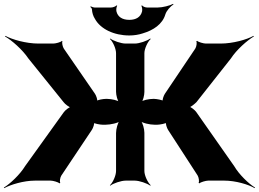

<svg xmlns="http://www.w3.org/2000/svg" viewBox="-92 -937 1343 996"><path d="M780 -263 933 -27C939 -18 943 6 938 12L943 14C948 8 976 0 988 0H1072C1130 0 1197 20 1229 39L1231 36C1199 17 1148 -32 1123 -75L926 -356C920 -365 897 -384 888 -384V-380C897 -380 919 -399 927 -407L1106 -634C1135 -679 1191 -728 1225 -748L1223 -751C1189 -732 1117 -711 1052 -711H976C964 -711 936 -719 931 -725L926 -723C931 -717 927 -694 921 -685L763 -450C757 -441 748 -416 753 -410L758 -412C753 -418 720 -424 708 -424H702C681 -424 647 -417 638 -408L641 -405C650 -414 657 -443 657 -460V-661C657 -685 675 -722 690 -735L687 -737C671 -725 631 -711 607 -711H560C536 -711 496 -725 480 -737L478 -735C493 -722 510 -685 510 -661V-461C510 -443 518 -413 527 -404L530 -407C521 -416 486 -424 465 -424H456C444 -424 412 -419 408 -412L411 -410C416 -417 407 -441 401 -450L239 -685C233 -694 228 -716 232 -723L229 -725C224 -718 196 -711 184 -711H108C43 -711 -29 -732 -64 -751L-66 -748C-31 -728 25 -679 55 -634L238 -407C244 -398 268 -379 278 -379V-383C268 -383 245 -364 239 -355L38 -75C12 -32 -40 17 -72 36L-70 39C-38 21 31 0 89 0H171C183 0 211 8 216 14L221 12C216 6 220 -17 226 -26L385 -264C391 -273 400 -298 395 -304L390 -302C395 -296 428 -290 440 -290H456C481 -290 522 -299 533 -310L530 -313C519 -302 510 -267 510 -247V-50C510 -26 493 11 478 24L480 26C496 14 536 0 560 0H607C631 0 671 14 687 26L690 24C675 11 657 -26 657 -50V-248C657 -268 648 -302 637 -312L635 -310C645 -299 685 -290 710 -290H724C736 -290 769 -296 774 -302L770 -304C765 -298 774 -272 780 -263ZM579 -834C543 -834 519 -849 512 -878C510 -886 512 -902 516 -907L512 -909C509 -904 494 -898 484 -898H399C393 -898 383 -902 379 -904L376 -901C380 -899 385 -893 385 -888C386 -871 391 -854 400 -840C429 -786 500 -753 579 -753C604 -753 628 -757 649 -764C703 -780 751 -811 766 -863C772 -882 793 -905 808 -914L806 -917C790 -908 751 -898 726 -898H671C661 -898 648 -904 645 -909L641 -907C645 -902 647 -886 645 -878C638 -849 614 -834 579 -834Z"/></svg>

Font: Asimov
Style: EdgeWide
Weight: 500
Designer: Google
Version: Version 2.000980: 2014